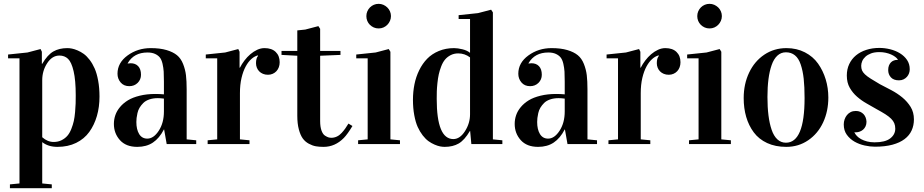

<svg xmlns="http://www.w3.org/2000/svg" viewBox="-20 -758 4861 1010"><path d="M22.5 -451.2V-471.2L124.5 -481.9L193.4 -500L200.2 -485.8V-422.4H202.1Q230 -469.7 260.7 -487.3Q291.5 -504.9 334.5 -504.9Q345.7 -504.9 358.4 -502.4Q371.1 -500 387.9 -492.9Q404.8 -485.8 420.4 -474.6Q436 -463.4 451.4 -443.4Q466.8 -423.3 478 -397.7Q489.3 -372.1 496.3 -334Q503.4 -295.9 503.4 -250Q503.4 -194.8 489.7 -147.7Q476.1 -100.6 449.7 -64Q423.3 -27.3 380.4 -6.3Q337.4 14.6 282.2 14.6Q233.9 14.6 202.1 -10.3V207L252.4 211.9V231.9H32.2V211.9L82.5 207V-451.2ZM202.1 -36.1Q230 -11.2 262.2 -11.2Q285.6 -11.2 304 -20.5Q322.3 -29.8 334.2 -43.5Q346.2 -57.1 355 -79.3Q363.8 -101.6 368.2 -121.3Q372.6 -141.1 375 -168.5Q377.4 -195.8 377.9 -213.9Q378.4 -231.9 378.4 -256.8Q378.4 -335.9 367.2 -383.5Q356 -431.2 337.9 -448.5Q319.8 -465.8 292.5 -465.8Q254.4 -465.8 228.3 -425.8Q202.1 -385.7 202.1 -335.9Z M579.1 -106Q579.1 -129.9 586.7 -152.1Q594.2 -174.3 611.3 -194.8Q628.4 -215.3 653.3 -230.5Q678.2 -245.6 715.1 -254.6Q752 -263.7 796.9 -263.7Q820.8 -263.7 842.3 -261.7V-329.1Q842.3 -361.3 841.1 -381.3Q839.8 -401.4 835 -422.6Q830.1 -443.8 821 -455.3Q812 -466.8 795.7 -474.4Q779.3 -481.9 755.9 -481.9Q684.6 -481.9 651.9 -425.8V-423.8Q660.2 -425.3 667 -425.3Q692.4 -425.3 707 -409.7Q721.7 -394 721.7 -364.7Q721.7 -339.4 704.1 -322Q686.5 -304.7 660.2 -304.7Q631.3 -304.7 614.7 -324.2Q598.1 -343.8 598.1 -370.1Q598.1 -427.7 651.1 -466.3Q704.1 -504.9 772.9 -504.9Q821.8 -504.9 856.2 -494.6Q890.6 -484.4 911.1 -467.5Q931.6 -450.7 943.1 -421.6Q954.6 -392.6 958.3 -362.3Q961.9 -332 961.9 -288.1V-24.9L1012.2 -20V0H856.9L843.3 -77.1H842.3Q818.4 -30.8 784.4 -8.1Q750.5 14.6 702.1 14.6Q642.6 14.6 610.8 -21Q579.1 -56.6 579.1 -106ZM697.3 -116.2Q697.3 -77.1 711.9 -53Q726.6 -28.8 754.9 -28.8Q788.1 -28.8 815.2 -70.3Q842.3 -111.8 842.3 -171.9V-239.3Q822.8 -241.7 810.5 -241.7Q785.2 -241.7 765.4 -234.9Q745.6 -228 733.9 -216.3Q722.2 -204.6 714.4 -191.7Q706.5 -178.7 703.1 -163.1Q699.7 -147.5 698.5 -137.2Q697.3 -127 697.3 -116.2Z M1062.5 -451.2V-471.2L1164.6 -481.9L1233.4 -500L1240.2 -485.8V-401.9H1242.2Q1252 -421.4 1266.1 -439.9Q1280.3 -458.5 1297.1 -472.9Q1314 -487.3 1333 -496.1Q1352.1 -504.9 1371.6 -504.9Q1409.7 -504.9 1430.4 -484.6Q1451.2 -464.4 1451.2 -430.7Q1451.2 -416.5 1446.8 -404.5Q1442.4 -392.6 1434.3 -383.8Q1426.3 -375 1414.8 -369.9Q1403.3 -364.7 1389.6 -364.7Q1375 -364.7 1363.3 -369.6Q1351.6 -374.5 1343.5 -382.8Q1335.4 -391.1 1331.1 -402.1Q1326.7 -413.1 1326.7 -425.8Q1326.7 -451.7 1337.4 -463.9V-466.8Q1319.8 -462.9 1303 -448.2Q1286.1 -433.6 1272.5 -408.4Q1258.8 -383.3 1250.5 -347.9Q1242.2 -312.5 1242.2 -268.1V-24.9L1292.5 -20V0H1072.3V-20L1122.6 -24.9V-451.2Z M1460.9 -469.2V-490.2H1543.9V-598.1L1585.9 -602.5L1654.8 -620.6L1664.1 -606.4V-490.2H1771V-469.2L1664.1 -464.8V-121.1Q1664.1 -91.3 1671.1 -71.5Q1678.2 -51.8 1689.7 -44.4Q1701.2 -37.1 1708.3 -35.2Q1715.3 -33.2 1723.1 -33.2Q1738.3 -33.2 1752.2 -39.8Q1766.1 -46.4 1777.6 -59.1Q1789.1 -71.8 1796.4 -82.3Q1803.7 -92.8 1813 -107.9L1834 -95.2Q1808.1 -52.2 1789.1 -32.7Q1742.7 14.6 1682.1 14.6Q1659.2 14.6 1641.4 11.5Q1623.5 8.3 1604.5 -2Q1585.4 -12.2 1572.8 -29.5Q1560.1 -46.9 1552 -77.4Q1543.9 -107.9 1543.9 -148.9V-464.8Z M1854 -451.2V-471.2L1956.1 -481.9L2024.9 -500L2033.7 -485.8V-24.9L2084 -20V0H1863.8V-20L1914.1 -24.9V-451.2ZM1907.2 -673.3Q1907.2 -687 1912.4 -698.7Q1917.5 -710.4 1926.3 -719.2Q1935.1 -728 1946.8 -732.9Q1958.5 -737.8 1971.7 -737.8Q1984.9 -737.8 1996.6 -732.7Q2008.3 -727.5 2017.3 -718.8Q2026.4 -710 2031.5 -698.2Q2036.6 -686.5 2036.6 -673.3Q2036.6 -660.2 2031.5 -648.4Q2026.4 -636.7 2017.6 -627.7Q2008.8 -618.7 1997.1 -613.5Q1985.4 -608.4 1971.7 -608.4Q1958 -608.4 1946.3 -613.5Q1934.6 -618.7 1925.8 -627.4Q1917 -636.2 1912.1 -647.9Q1907.2 -659.7 1907.2 -673.3Z M2152.3 -232.9Q2152.3 -275.4 2160.2 -314.5Q2168 -353.5 2185.1 -388.4Q2202.1 -423.3 2227.1 -449Q2252 -474.6 2288.3 -489.7Q2324.7 -504.9 2368.7 -504.9Q2387.2 -504.9 2412.4 -498.8Q2437.5 -492.7 2452.6 -480V-658.2H2392.6V-678.2L2494.6 -689L2563.5 -707L2572.8 -692.9V-24.9L2622.6 -20V0H2459.5L2453.1 -69.3H2452.1Q2423.8 -21 2393.1 -3.2Q2362.3 14.6 2319.3 14.6Q2308.1 14.6 2295.4 12.2Q2282.7 9.8 2266.1 2.7Q2249.5 -4.4 2234.1 -15.4Q2218.8 -26.4 2203.6 -45.9Q2188.5 -65.4 2177.2 -90.3Q2166 -115.2 2159.2 -152.1Q2152.3 -189 2152.3 -232.9ZM2277.3 -237.8Q2277.3 -26.4 2364.7 -26.4Q2399.4 -26.4 2426 -67.9Q2452.6 -109.4 2452.6 -156.7V-456.1Q2424.8 -477.1 2390.6 -477.1Q2368.2 -477.1 2350.3 -467.8Q2332.5 -458.5 2320.8 -444.3Q2309.1 -430.2 2300.8 -408.4Q2292.5 -386.7 2288.1 -366.7Q2283.7 -346.7 2281 -320.8Q2278.3 -294.9 2277.8 -277.3Q2277.3 -259.8 2277.3 -237.8Z M2687.5 -106Q2687.5 -129.9 2695.1 -152.1Q2702.6 -174.3 2719.7 -194.8Q2736.8 -215.3 2761.7 -230.5Q2786.6 -245.6 2823.5 -254.6Q2860.4 -263.7 2905.3 -263.7Q2929.2 -263.7 2950.7 -261.7V-329.1Q2950.7 -361.3 2949.5 -381.3Q2948.2 -401.4 2943.4 -422.6Q2938.5 -443.8 2929.4 -455.3Q2920.4 -466.8 2904.1 -474.4Q2887.7 -481.9 2864.3 -481.9Q2793 -481.9 2760.3 -425.8V-423.8Q2768.6 -425.3 2775.4 -425.3Q2800.8 -425.3 2815.4 -409.7Q2830.1 -394 2830.1 -364.7Q2830.1 -339.4 2812.5 -322Q2794.9 -304.7 2768.6 -304.7Q2739.7 -304.7 2723.1 -324.2Q2706.5 -343.8 2706.5 -370.1Q2706.5 -427.7 2759.5 -466.3Q2812.5 -504.9 2881.3 -504.9Q2930.2 -504.9 2964.6 -494.6Q2999 -484.4 3019.5 -467.5Q3040 -450.7 3051.5 -421.6Q3063 -392.6 3066.7 -362.3Q3070.3 -332 3070.3 -288.1V-24.9L3120.6 -20V0H2965.3L2951.7 -77.1H2950.7Q2926.8 -30.8 2892.8 -8.1Q2858.9 14.6 2810.5 14.6Q2751 14.6 2719.2 -21Q2687.5 -56.6 2687.5 -106ZM2805.7 -116.2Q2805.7 -77.1 2820.3 -53Q2835 -28.8 2863.3 -28.8Q2896.5 -28.8 2923.6 -70.3Q2950.7 -111.8 2950.7 -171.9V-239.3Q2931.2 -241.7 2918.9 -241.7Q2893.6 -241.7 2873.8 -234.9Q2854 -228 2842.3 -216.3Q2830.6 -204.6 2822.8 -191.7Q2814.9 -178.7 2811.5 -163.1Q2808.1 -147.5 2806.9 -137.2Q2805.7 -127 2805.7 -116.2Z M3170.9 -451.2V-471.2L3272.9 -481.9L3341.8 -500L3348.6 -485.8V-401.9H3350.6Q3360.4 -421.4 3374.5 -439.9Q3388.7 -458.5 3405.5 -472.9Q3422.4 -487.3 3441.4 -496.1Q3460.4 -504.9 3480 -504.9Q3518.1 -504.9 3538.8 -484.6Q3559.6 -464.4 3559.6 -430.7Q3559.6 -416.5 3555.2 -404.5Q3550.8 -392.6 3542.7 -383.8Q3534.7 -375 3523.2 -369.9Q3511.7 -364.7 3498 -364.7Q3483.4 -364.7 3471.7 -369.6Q3460 -374.5 3451.9 -382.8Q3443.8 -391.1 3439.5 -402.1Q3435.1 -413.1 3435.1 -425.8Q3435.1 -451.7 3445.8 -463.9V-466.8Q3428.2 -462.9 3411.4 -448.2Q3394.5 -433.6 3380.9 -408.4Q3367.2 -383.3 3358.9 -347.9Q3350.6 -312.5 3350.6 -268.1V-24.9L3400.9 -20V0H3180.7V-20L3231 -24.9V-451.2Z M3594.7 -451.2V-471.2L3696.8 -481.9L3765.6 -500L3774.4 -485.8V-24.9L3824.7 -20V0H3604.5V-20L3654.8 -24.9V-451.2ZM3647.9 -673.3Q3647.9 -687 3653.1 -698.7Q3658.2 -710.4 3667 -719.2Q3675.8 -728 3687.5 -732.9Q3699.2 -737.8 3712.4 -737.8Q3725.6 -737.8 3737.3 -732.7Q3749 -727.5 3758.1 -718.8Q3767.1 -710 3772.2 -698.2Q3777.3 -686.5 3777.3 -673.3Q3777.3 -660.2 3772.2 -648.4Q3767.1 -636.7 3758.3 -627.7Q3749.5 -618.7 3737.8 -613.5Q3726.1 -608.4 3712.4 -608.4Q3698.7 -608.4 3687 -613.5Q3675.3 -618.7 3666.5 -627.4Q3657.7 -636.2 3652.8 -647.9Q3647.9 -659.7 3647.9 -673.3Z M3892.1 -242.2Q3892.1 -315.9 3920.7 -376Q3949.2 -436 4000.7 -470.5Q4052.2 -504.9 4117.2 -504.9Q4170.9 -504.9 4214.1 -482.7Q4257.3 -460.4 4283.4 -423.3Q4309.6 -386.2 4323.5 -340.6Q4337.4 -294.9 4337.4 -245.1Q4337.4 -173.3 4310.1 -114.3Q4282.7 -55.2 4231.7 -20.3Q4180.7 14.6 4116.2 14.6Q4059.1 14.6 4015.4 -5.6Q3971.7 -25.9 3945.1 -61.8Q3918.5 -97.7 3905.3 -143.1Q3892.1 -188.5 3892.1 -242.2ZM4017.1 -248Q4017.1 -193.8 4022.5 -151.1Q4027.8 -108.4 4039.1 -75.4Q4050.3 -42.5 4069.3 -24.9Q4088.4 -7.3 4114.3 -7.3Q4212.4 -7.3 4212.4 -242.2Q4212.4 -301.3 4207.8 -343.8Q4203.1 -386.2 4192.1 -418.7Q4181.2 -451.2 4161.6 -467Q4142.1 -482.9 4114.3 -482.9Q4088.4 -482.9 4069.3 -465.3Q4050.3 -447.8 4039.1 -415.5Q4027.8 -383.3 4022.5 -341.8Q4017.1 -300.3 4017.1 -248Z M4580.6 -9.3Q4636.2 -9.3 4662.8 -29.8Q4689.5 -50.3 4689.5 -81.1Q4689.5 -97.2 4684.3 -109.6Q4679.2 -122.1 4667.7 -133.5Q4656.2 -145 4637.5 -157Q4618.7 -168.9 4590.8 -184.1Q4566.4 -198.2 4539.1 -213.6Q4511.7 -229 4488.5 -249.3Q4465.3 -269.5 4450 -296.4Q4434.6 -323.2 4434.6 -360.8Q4434.6 -394 4447.3 -420.9Q4460 -447.8 4482.7 -466.6Q4505.4 -485.4 4536.9 -495.6Q4568.4 -505.9 4606 -505.9Q4634.3 -505.9 4662.8 -498.8Q4691.4 -491.7 4714.4 -477.5Q4737.3 -463.4 4751.5 -442.4Q4765.6 -421.4 4765.6 -393.6Q4765.6 -382.8 4762 -372.6Q4758.3 -362.3 4751 -354Q4743.7 -345.7 4733.2 -340.6Q4722.7 -335.4 4709 -335.4Q4680.7 -335.4 4666.5 -351.1Q4652.3 -366.7 4652.3 -389.2Q4652.3 -403.3 4656.2 -413.3Q4660.2 -423.3 4666.7 -429.9Q4673.3 -436.5 4681.9 -439.7Q4690.4 -442.9 4699.2 -442.9H4703.6V-443.8Q4698.7 -451.7 4689.5 -458.7Q4680.2 -465.8 4667.5 -471.4Q4654.8 -477.1 4639.2 -480.5Q4623.5 -483.9 4606 -483.9Q4580.1 -483.9 4562 -477.1Q4543.9 -470.2 4532.5 -459.7Q4521 -449.2 4515.6 -436.5Q4510.3 -423.8 4510.3 -412.1Q4510.3 -397.9 4514.6 -387.7Q4519 -377.4 4530 -366.9Q4541 -356.4 4560.3 -344.2Q4579.6 -332 4608.9 -314.9Q4637.2 -300.3 4668.7 -283.7Q4700.2 -267.1 4726.6 -245.4Q4752.9 -223.6 4770.3 -195.6Q4787.6 -167.5 4787.6 -129.9Q4787.6 -98.1 4775.6 -71.8Q4763.7 -45.4 4738.5 -26.4Q4713.4 -7.3 4674.6 3.2Q4635.7 13.7 4582.5 13.7Q4557.1 13.7 4528.3 7.3Q4499.5 1 4475.1 -12.9Q4450.7 -26.9 4434.6 -49.1Q4418.5 -71.3 4418.5 -103.5Q4418.5 -117.2 4422.9 -129.9Q4427.2 -142.6 4435.3 -152.6Q4443.4 -162.6 4455.1 -168.5Q4466.8 -174.3 4481.9 -174.3Q4495.1 -174.3 4505.4 -169.7Q4515.6 -165 4522.7 -157.5Q4529.8 -149.9 4533.7 -139.6Q4537.6 -129.4 4538.1 -117.7Q4538.1 -104 4533.2 -93.5Q4528.3 -83 4520.5 -76.2Q4512.7 -69.3 4502.7 -65.7Q4492.7 -62 4482.9 -62Q4481 -62 4478.8 -62Q4476.6 -62 4474.6 -62.5V-61.5Q4479 -51.8 4487.8 -42.5Q4496.6 -33.2 4510 -25.9Q4523.4 -18.6 4541.3 -13.9Q4559.1 -9.3 4580.6 -9.3Z"/></svg>

Font: Vidaloka 
Style: Regular
Weight: 400
Designer: Cyreal (www.cyreal.org)
Foundry: Cyreal (www.cyreal.org)
Version: Version 1.011